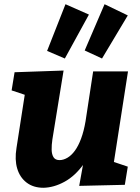

<svg xmlns="http://www.w3.org/2000/svg" viewBox="-20 -875 661 909"><path d="M186 14Q138 14 106 -10.5Q74 -35 61.5 -77Q49 -119 58 -174L101 -451L113 -421L35 -447L49 -533L281 -541L228 -215Q224 -188 224.5 -166Q225 -144 233.5 -130.5Q242 -117 262 -117Q280 -117 299 -128Q318 -139 334.5 -161.5Q351 -184 364 -219Q377 -254 385 -301L421 -537H586L516 -87L496 -116L585 -86L571 0L355 5L384 -156L435 -247Q418 -157 377 -99.5Q336 -42 285.5 -14.5Q235 13 186 14ZM463 -598 381 -636 475 -855 585 -802ZM287 -598 203 -634 290 -855 401 -806Z"/></svg>

Font: Bitter Thin ExtraBold
Style: Italic
Weight: 800
Italic angle: -9°
Version: Version 2.002